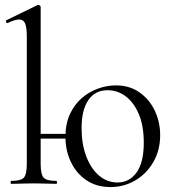

<svg xmlns="http://www.w3.org/2000/svg" viewBox="-20 -745 705 778"><path d="M124.8 -183.4V-202.6H273.4V-183.4ZM427.4 13Q371.4 13 330.6 -14.4Q289.8 -41.8 267.5 -88.2Q245.2 -134.6 245.2 -190.4Q245.2 -243.4 263.4 -282.6Q281.6 -321.8 311.5 -347.6Q341.4 -373.4 377.6 -386.2Q413.8 -399 449 -399Q505.2 -399 545.4 -370.6Q585.6 -342.2 607.3 -296.4Q629 -250.6 629 -197.6Q629 -135.8 601.2 -88.1Q573.4 -40.4 527.6 -13.7Q481.8 13 427.4 13ZM456 -5.6Q504.6 -5.6 533.6 -46.4Q562.6 -87.2 562.6 -166.2Q562.6 -235.8 542.2 -283.3Q521.8 -330.8 488.8 -355.1Q455.8 -379.4 416 -379.4Q365.2 -379.4 337.9 -339.3Q310.6 -299.2 310.6 -225.8Q310.6 -161.4 329.5 -111.5Q348.4 -61.6 381.3 -33.6Q414.2 -5.6 456 -5.6ZM25.8 0Q23 0 23 -6Q23 -12 25.8 -12Q64.8 -12 76.7 -25.3Q88.6 -38.6 88.6 -81V-597.8Q88.6 -633.4 81.8 -649.7Q75 -666 57.2 -666Q41.6 -666 11.2 -651.8Q7.4 -650 4.8 -656Q2.2 -662 5.8 -663L131 -724Q134 -725 136 -725Q138.6 -725 141.7 -722.5Q144.8 -720 144.8 -716.8V-81Q144.8 -38.6 156.7 -25.3Q168.6 -12 208.4 -12Q210.8 -12 210.8 -6Q210.8 0 208.4 0Q190 0 166.9 -1Q143.8 -2 117.2 -2Q91.4 -2 67.4 -1Q43.4 0 25.8 0Z"/></svg>

Font: Cormorant Infant Light
Style: Regular
Weight: 300
Designer: Christian Thalmann (Catharsis Fonts)
Foundry: Catharsis Fonts
Version: Version 4.001